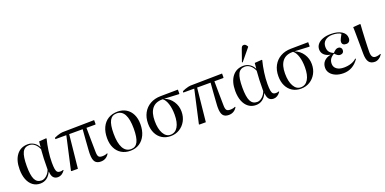

<svg xmlns="http://www.w3.org/2000/svg" viewBox="-10 -1642 5039 2516"><g transform="rotate(-20 2509.0 -384.0)"><path d="M248 14Q189 14 145 -19Q101 -52 77.5 -112Q54 -172 54 -253Q54 -381 110.5 -454Q167 -527 266 -527Q313 -527 352.5 -501.5Q392 -476 411 -434H413L420 -511L520 -518L525 -513Q505 -434 493.5 -351Q482 -268 482 -194Q482 -136 487.5 -103.5Q493 -71 507 -58Q521 -45 546 -45Q569 -45 588 -53L592 -46Q550 14 495 14Q410 14 405 -94H402Q351 14 248 14ZM277 -19Q313 -19 347.5 -49.5Q382 -80 398 -126Q398 -208 401 -281Q404 -354 409 -406Q388 -456 354.5 -483Q321 -510 280 -510Q214 -510 185.5 -452.5Q157 -395 157 -261Q157 -133 185 -76Q213 -19 277 -19Z M1092 14Q1037 14 1012.5 -18.5Q988 -51 988 -124Q988 -136 988 -146.5Q988 -157 989.5 -174.5Q991 -192 993 -225.5Q995 -259 999.5 -317Q1004 -375 1011 -466H823L775 0H687L680 -5L783 -466H630L632 -485Q650 -494 673 -502Q696 -510 717 -515Q738 -520 749 -520L1193 -527V-471L1187 -466H1064Q1063 -385 1065.5 -300Q1068 -215 1068 -134Q1068 -82 1081.5 -63.5Q1095 -45 1132 -45Q1176 -45 1203 -60L1208 -53Q1168 14 1092 14Z M1504 14Q1433 14 1380.5 -18Q1328 -50 1299.5 -108Q1271 -166 1271 -245Q1271 -332 1301 -395.5Q1331 -459 1386.5 -493Q1442 -527 1518 -527Q1587 -527 1638 -495.5Q1689 -464 1717 -406.5Q1745 -349 1745 -270Q1745 -184 1715 -120Q1685 -56 1631 -21Q1577 14 1504 14ZM1520 -4Q1584 -4 1613.5 -62.5Q1643 -121 1643 -245Q1643 -509 1499 -509Q1433 -509 1402.5 -452.5Q1372 -396 1372 -274Q1372 -141 1409.5 -72.5Q1447 -4 1520 -4Z M2067 14Q1999 14 1948 -17.5Q1897 -49 1869 -106Q1841 -163 1841 -240Q1841 -325 1875.5 -388.5Q1910 -452 1972.5 -487.5Q2035 -523 2118 -524L2361 -527V-471L2355 -466L2154 -476V-474Q2224 -447 2266 -383.5Q2308 -320 2308 -241Q2308 -168 2276.5 -110.5Q2245 -53 2190.5 -19.5Q2136 14 2067 14ZM2069 -4Q2136 -4 2172.5 -64.5Q2209 -125 2209 -234Q2209 -320 2188.5 -384Q2168 -448 2132 -476H2123Q2030 -476 1982.5 -417Q1935 -358 1935 -243Q1935 -134 1971.5 -69Q2008 -4 2069 -4Z M2876 14Q2821 14 2796.5 -18.5Q2772 -51 2772 -124Q2772 -136 2772 -146.5Q2772 -157 2773.5 -174.5Q2775 -192 2777 -225.5Q2779 -259 2783.5 -317Q2788 -375 2795 -466H2607L2559 0H2471L2464 -5L2567 -466H2414L2416 -485Q2434 -494 2457 -502Q2480 -510 2501 -515Q2522 -520 2533 -520L2977 -527V-471L2971 -466H2848Q2847 -385 2849.5 -300Q2852 -215 2852 -134Q2852 -82 2865.5 -63.5Q2879 -45 2916 -45Q2960 -45 2987 -60L2992 -53Q2952 14 2876 14Z M3255 14Q3196 14 3152 -19Q3108 -52 3084.5 -112Q3061 -172 3061 -253Q3061 -381 3117.5 -454Q3174 -527 3273 -527Q3320 -527 3359.5 -501.5Q3399 -476 3418 -434H3420L3427 -511L3527 -518L3532 -513Q3512 -434 3500.5 -351Q3489 -268 3489 -194Q3489 -136 3494.5 -103.5Q3500 -71 3514 -58Q3528 -45 3553 -45Q3576 -45 3595 -53L3599 -46Q3557 14 3502 14Q3417 14 3412 -94H3409Q3358 14 3255 14ZM3284 -19Q3320 -19 3354.5 -49.5Q3389 -80 3405 -126Q3405 -208 3408 -281Q3411 -354 3416 -406Q3395 -456 3361.5 -483Q3328 -510 3287 -510Q3221 -510 3192.5 -452.5Q3164 -395 3164 -261Q3164 -133 3192 -76Q3220 -19 3284 -19ZM3281 -572 3272 -576 3329 -739Q3338 -765 3346.5 -773.5Q3355 -782 3371 -782Q3385 -782 3395.5 -773.5Q3406 -765 3418 -745V-738Z M3884 14Q3816 14 3765 -17.5Q3714 -49 3686 -106Q3658 -163 3658 -240Q3658 -325 3692.5 -388.5Q3727 -452 3789.5 -487.5Q3852 -523 3935 -524L4178 -527V-471L4172 -466L3971 -476V-474Q4041 -447 4083 -383.5Q4125 -320 4125 -241Q4125 -168 4093.5 -110.5Q4062 -53 4007.5 -19.5Q3953 14 3884 14ZM3886 -4Q3953 -4 3989.5 -64.5Q4026 -125 4026 -234Q4026 -320 4005.5 -384Q3985 -448 3949 -476H3940Q3847 -476 3799.5 -417Q3752 -358 3752 -243Q3752 -134 3788.5 -69Q3825 -4 3886 -4Z M4476 14Q4416 14 4370 -5Q4324 -24 4297.5 -57.5Q4271 -91 4271 -134Q4271 -189 4304 -224.5Q4337 -260 4399 -272V-273Q4344 -281 4312 -311.5Q4280 -342 4280 -387Q4280 -429 4306.5 -460.5Q4333 -492 4380.5 -509.5Q4428 -527 4490 -527Q4585 -527 4641 -492Q4697 -457 4697 -397Q4697 -367 4682 -350.5Q4667 -334 4641 -334Q4583 -334 4583 -383Q4583 -392 4586 -402Q4589 -412 4598.5 -430.5Q4608 -449 4625 -481Q4607 -495 4576 -502.5Q4545 -510 4509 -510Q4444 -510 4406 -478Q4368 -446 4368 -392Q4368 -349 4385.5 -323.5Q4403 -298 4445 -279Q4471 -305 4486.5 -314.5Q4502 -324 4521 -324Q4542 -324 4555.5 -310.5Q4569 -297 4569 -276Q4569 -254 4555 -240.5Q4541 -227 4515 -227Q4483 -227 4445 -271Q4405 -247 4387.5 -220Q4370 -193 4370 -155Q4370 -109 4406.5 -81.5Q4443 -54 4507 -54Q4562 -54 4609 -70Q4656 -86 4683 -114L4692 -107Q4609 14 4476 14Z M4914 14Q4856 14 4830 -23.5Q4804 -61 4804 -143Q4804 -188 4803.5 -244Q4803 -300 4802.5 -355Q4802 -410 4801.5 -452Q4801 -494 4800 -511L4897 -518L4903 -513Q4900 -474 4897 -420Q4894 -366 4891.5 -309.5Q4889 -253 4887.5 -205.5Q4886 -158 4886 -134Q4886 -88 4900.5 -66.5Q4915 -45 4946 -45Q4963 -45 4982.5 -49.5Q5002 -54 5013 -60L5018 -53Q4999 -22 4970.5 -4Q4942 14 4914 14Z"/></g></svg>

Font: Literata 72pt
Style: Regular
Weight: 400
Designer: Latin by Veronika Burian and Jose Scaglione. Greek by Irene Vlachou. Cyrillic by Vera Evstafieva.
Foundry: TypeTogether
Version: Version 3.002